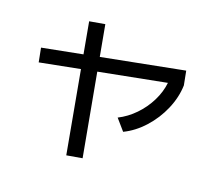

<svg xmlns="http://www.w3.org/2000/svg" viewBox="-134 -916 1206 1124"><g transform="rotate(20 469.0 -354.0)"><path d="M31.2 -496.1 278.3 -543.9 243.2 -737.3 337.9 -753.9 373 -562.5 876 -660.2 892.6 -574.2Q890.6 -500 858.4 -424.8Q826.2 -349.6 771.7 -289.3Q717.3 -229 651.4 -197.3L592.8 -264.6Q647.5 -292 692.4 -338.4Q737.3 -384.8 765.4 -441.7Q793.5 -498.5 799.8 -556.2L388.7 -476.6L481.4 29.3L385.7 45.9L293.9 -458L47.9 -410.2Z"/></g></svg>

Font: Pretendard JP Medium
Style: Regular
Weight: 500
Designer: Base glyphs from Inter by Rasmus Andersson; Hangeul glyphs from Noto Sans CJK(Source Han Sans) by Jang Soo-young and Kan
Foundry: Kil Hyung-jin
Version: Version 1.309